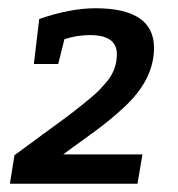

<svg xmlns="http://www.w3.org/2000/svg" viewBox="-20 -725 430 465"><path d="M4 -280 15 -349Q43 -370 83 -399Q123 -428 141 -441.5Q159 -455 184.5 -475.5Q210 -496 221 -507.5Q232 -519 244 -534Q263 -561 263 -594Q263 -640 198 -640Q166 -640 136 -630L121 -570H62L75 -679Q150 -705 211 -705Q353 -705 353 -609Q353 -531 278 -463Q245 -432 195.5 -396.5Q146 -361 133 -351H325L313 -280Z"/></svg>

Font: Bitter
Style: Italic
Weight: 400
Italic angle: -9°
Designer: Sol Matas
Foundry: Sol Matas
Version: Version 1.001